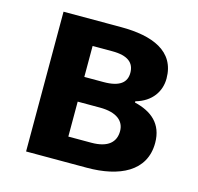

<svg xmlns="http://www.w3.org/2000/svg" viewBox="-87 -652 767 743"><g transform="rotate(15 296.5 -280.0)"><path d="M79 0H323C451 0 553 -46 553 -161C553 -238 505 -276 437 -292V-297C501 -315 531 -362 531 -413C531 -523 435 -560 310 -560H79ZM222 -337V-461H301C364 -461 390 -438 390 -398C390 -360 364 -337 299 -337ZM222 -98V-238H311C379 -238 410 -210 410 -170C410 -127 382 -98 314 -98Z"/></g></svg>

Font: Noto Sans JP
Style: Bold
Weight: 700
Designer: Ryoko NISHIZUKA 西塚涼子 (kana, bopomofo & ideographs); Paul D. Hunt (Latin, Greek & Cyrillic); Sandoll Communications 산돌커뮤니
Foundry: Adobe
Version: Version 2.004;hotconv 1.0.118;makeotfexe 2.5.65603